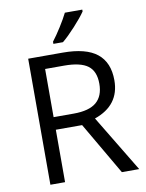

<svg xmlns="http://www.w3.org/2000/svg" viewBox="-99 -1001 817 1071"><g transform="rotate(-10 309.0 -465.5)"><path d="M181.2 -296.9V0H98.1V-713.9H293.9Q425.3 -713.9 488 -663.6Q550.8 -613.3 550.8 -512.2Q550.8 -370.6 407.2 -320.8L601.1 0H502.9L330.1 -296.9ZM181.2 -368.2H294.9Q382.8 -368.2 423.8 -403.1Q464.8 -438 464.8 -507.8Q464.8 -578.6 423.1 -609.9Q381.3 -641.1 289.1 -641.1H181.2ZM251 -783.2Q274.4 -813.5 301.5 -856.4Q328.6 -899.4 344.2 -931.2H442.9V-920.9Q421.4 -889.2 378.9 -842.8Q336.4 -796.4 305.2 -771H251Z"/></g></svg>

Font: Open Sans ACDW
Style: acdw
Weight: 400
Foundry: Ascender Corporation
Version: Version 1.10